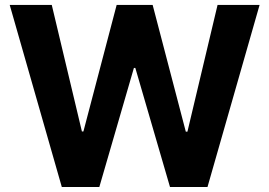

<svg xmlns="http://www.w3.org/2000/svg" viewBox="-20 -747 1076 767"><path d="M226.9 0 18.8 -727.3H186.8L307.2 -221.9H313.2L446 -727.3H589.8L722.3 -220.9H728.7L849.1 -727.3H1017L808.9 0H659.1L520.6 -475.5H514.9L376.8 0Z"/></svg>

Font: Inter Zeller
Style: Bold
Weight: 700
Designer: Rasmus Andersson; Joe Bland
Foundry: zeller
Version: Version 3.015;git-dec3a8cb1